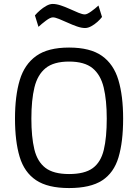

<svg xmlns="http://www.w3.org/2000/svg" viewBox="-20 -943 700 973"><path d="M330 10Q222 10 162.5 -30Q103 -70 79.5 -148.5Q56 -227 56 -342Q56 -457 80 -537Q104 -617 163.5 -659.5Q223 -702 330 -702Q437 -702 496.5 -660Q556 -618 580 -537.5Q604 -457 604 -342Q604 -224 580.5 -145.5Q557 -67 497.5 -28.5Q438 10 330 10ZM330 -61Q409 -61 450 -91Q491 -121 506 -183.5Q521 -246 521 -342Q521 -435 505.5 -499.5Q490 -564 449 -597.5Q408 -631 330 -631Q252 -631 211 -597.5Q170 -564 154.5 -500Q139 -436 139 -342Q139 -249 154 -186.5Q169 -124 210 -92.5Q251 -61 330 -61ZM411 -801Q393 -801 370 -809Q347 -817 323 -828Q299 -839 279 -847Q259 -855 248 -855Q235 -855 213 -838.5Q191 -822 175 -807L157 -865Q168 -878 183 -891Q198 -904 215 -913.5Q232 -923 247 -923Q266 -923 289.5 -915Q313 -907 336 -896.5Q359 -886 378.5 -878Q398 -870 410 -870Q421 -870 442 -885Q463 -900 479 -915L497 -857Q488 -845 473.5 -832Q459 -819 442.5 -810Q426 -801 411 -801Z"/></svg>

Font: Cairo
Style: Regular
Weight: 400
Designer: Mohamed Gaber, Accademia di Belle Arti di Urbino
Foundry: Kief Type Foundry, Accademia di Belle Arti di Urbino
Version: Version 3.120